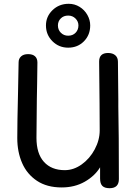

<svg xmlns="http://www.w3.org/2000/svg" viewBox="-20 -988 719 1011"><path d="M606 -45Q606 3 557 3Q531 3 519 -9Q507 -21 507 -48V-107Q479 -61 426 -31Q373 -1 305 -1Q227 -1 174.5 -36Q122 -71 96.5 -129.5Q71 -188 71 -261Q71 -344 75 -504L78 -660Q78 -679 91 -691Q104 -703 128 -703Q152 -703 164.5 -691.5Q177 -680 177 -659Q177 -604 175.5 -547.5Q174 -491 174 -467Q172 -339 172 -262Q172 -179 211.5 -135.5Q251 -92 321 -92Q368 -92 410.5 -122.5Q453 -153 479 -202Q505 -251 505 -301Q505 -406 502 -664Q502 -709 549 -709Q573 -709 587 -697Q601 -685 601 -663Q601 -603 603 -465V-427Q606 -286 606 -45ZM222 -854Q222 -901 256.5 -934.5Q291 -968 342 -968Q373 -968 399 -952Q425 -936 440 -909.5Q455 -883 455 -854Q455 -804 422 -770.5Q389 -737 339 -737Q290 -737 256 -771Q222 -805 222 -854ZM393 -854Q393 -875 377.5 -890.5Q362 -906 339 -906Q315 -906 300 -891Q285 -876 285 -854Q285 -831 300.5 -815.5Q316 -800 339 -800Q363 -800 378 -815.5Q393 -831 393 -854Z"/></svg>

Font: Mali Medium
Style: Regular
Weight: 500
Version: Version 1.000; ttfautohint (v1.6)